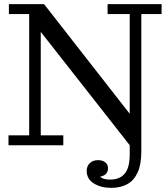

<svg xmlns="http://www.w3.org/2000/svg" viewBox="-20 -702 807 928"><path d="M21 0V-48H121V-634H23V-682H193L177 -548V-48H286V0ZM618 14 177 -548 193 -682 607 -152ZM607 44V-634H500V-682H761V-634H663V30ZM512 166Q559 166 583 137Q607 108 607 44L663 30Q663 93 645 132Q627 171 594.5 188.5Q562 206 517 206ZM454 72Q474 72 488 82Q502 92 502 111Q502 133 486 143.5Q470 154 444 154L452 134Q457 150 472 158Q487 166 512 166L517 206Q468 206 433.5 184.5Q399 163 399 124Q399 101 414 86.5Q429 72 454 72Z"/></svg>

Font: Montagu Slab
Style: Bold
Weight: 700
Designer: Florian Karsten
Foundry: Florian Karsten
Version: Version 1.000